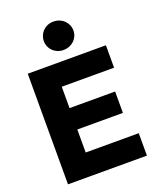

<svg xmlns="http://www.w3.org/2000/svg" viewBox="-176 -1100 1003 1207"><g transform="rotate(-20 325.5 -496.5)"><path d="M329 -803C387 -803 429 -846 429 -897C429 -950 387 -993 329 -993C272 -993 231 -950 231 -897C231 -846 272 -803 329 -803ZM594 0V-150H239V-304H544V-447H239V-590H589V-740H66V0Z"/></g></svg>

Font: Be Vietnam Pro ExtraBold
Style: Regular
Weight: 800
Designer: Lam Bao, Tony Le, Vietanh Nguyen
Foundry: Yellow Type Foundry
Version: Version 1.002